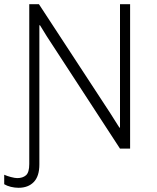

<svg xmlns="http://www.w3.org/2000/svg" viewBox="-34 -706 745 912"><path d="M-14 124Q-1 130 18 135Q37 140 48 140Q74 140 89.5 126.5Q105 113 105 73V-686H151L490 -168L533 -100H536V-686H584V0H536L188 -534L156 -586H153V75Q153 131 126.5 158.5Q100 186 54 186Q36 186 17.5 181.5Q-1 177 -14 169Z"/></svg>

Font: Chivo Thin
Style: Regular
Weight: 100
Designer: Hector Gatti
Foundry: Omnibus-Type
Version: Version 1.007